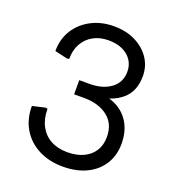

<svg xmlns="http://www.w3.org/2000/svg" viewBox="-132 -815 845 930"><g transform="rotate(20 290.5 -350.0)"><path d="M295 12Q225 12 170.5 -16Q116 -44 85.5 -94.5Q55 -145 55 -213L120 -228L131 -226Q131 -174 151 -137Q171 -100 207 -80.5Q243 -61 292 -61Q340 -61 375 -77.5Q410 -94 429 -124Q448 -154 448 -196Q448 -264 401 -300Q354 -336 280 -336H228V-409H282Q348 -409 390.5 -440Q433 -471 433 -527Q433 -560 416 -585.5Q399 -611 368.5 -625Q338 -639 297 -639Q252 -639 218.5 -620.5Q185 -602 166 -568.5Q147 -535 147 -489L136 -487L71 -502Q71 -564 100.5 -611Q130 -658 181.5 -685Q233 -712 298 -712Q361 -712 409 -688Q457 -664 484 -623.5Q511 -583 511 -532Q511 -453 461 -411Q411 -369 330 -362V-383Q390 -383 434 -359Q478 -335 502 -291.5Q526 -248 526 -189Q526 -130 498 -84.5Q470 -39 418 -13.5Q366 12 295 12Z"/></g></svg>

Font: Fustat
Style: Regular
Weight: 400
Designer: Mohamed Gaber, Khaled Hosny, Laura Garcia Mut
Foundry: Kief Type Foundry, Alif Type Foundry, Hard Type Foundry
Version: Version 1.007